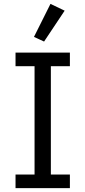

<svg xmlns="http://www.w3.org/2000/svg" viewBox="-20 -969 440 989"><path d="M313 -914 240 -949 155 -779 207 -755ZM340 0V-70H242V-628H340V-698H60V-628H158V-70H60V0Z"/></svg>

Font: LVC Sans
Style: Regular
Weight: 400
Designer: Mike Abbink, Paul van der Laan, Pieter van Rosmalen
Foundry: Bold Monday
Version: Version 3.0